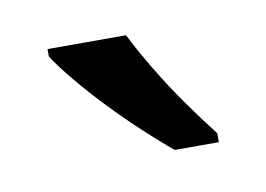

<svg xmlns="http://www.w3.org/2000/svg" viewBox="-35 -812 351 253"><g transform="rotate(-10 140.5 -686.0)"><path d="M145 -766Q156 -744 172.5 -716.5Q189 -689 207.5 -663Q226 -637 241 -618V-606H182Q165 -620 144 -639.5Q123 -659 102.5 -680.5Q82 -702 65.5 -722Q49 -742 40 -756V-766Z"/></g></svg>

Font: binaryh115
Style: Book
Weight: 400
Designer: Jelle Bosma - Monotype Design Team
Foundry: Monotype Imaging Inc.
Version: Version 2.003